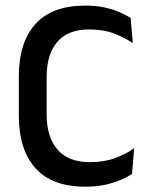

<svg xmlns="http://www.w3.org/2000/svg" viewBox="-20 -672 550 704"><path d="M293 12.5Q170.5 12.5 109.8 -55.5Q49 -123.5 49 -249V-391Q49 -516 109.8 -583.8Q170.5 -651.5 293 -651.5Q330.5 -651.5 361.5 -645Q392.5 -638.5 417 -628Q441.5 -617.5 459 -606L467 -514Q437.5 -534 398.5 -549Q359.5 -564 306.5 -564Q229.5 -564 190.2 -518.5Q151 -473 151 -389.5V-252.5Q151 -169.5 190.8 -123.5Q230.5 -77.5 309.5 -77.5Q361.5 -77.5 401.8 -92.2Q442 -107 472 -128.5L464 -34Q446.5 -22.5 421.2 -11.8Q396 -1 363.8 5.8Q331.5 12.5 293 12.5Z"/></svg>

Font: Anek Devanagari Medium Medium
Style: Regular
Weight: 500
Version: Version 1.003